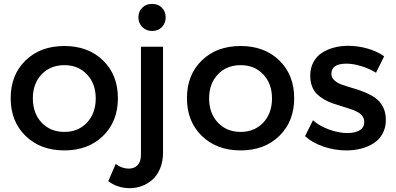

<svg xmlns="http://www.w3.org/2000/svg" viewBox="-20 -774 2046 993"><path d="M35.2 -266.1Q35.2 -386.7 112.1 -461.4Q189 -536.1 313 -536.1Q436 -536.1 512.9 -461.4Q589.8 -386.7 589.8 -266.1Q589.8 -146 512.9 -71Q436 3.9 313 3.9Q189.5 3.9 112.3 -71Q35.2 -146 35.2 -266.1ZM149.9 -265.1Q149.9 -188 195.3 -139.9Q240.7 -91.8 313 -91.8Q384.8 -91.8 429.9 -139.9Q475.1 -188 475.1 -265.1Q475.1 -341.3 429.9 -389.2Q384.8 -437 313 -437Q240.7 -437 195.3 -389.4Q149.9 -341.8 149.9 -265.1Z M540 163.1 578.1 74.2Q611.3 98.1 646 98.1Q674.3 98.1 691.7 80.1Q709 62 709 25.9V-532.2H823.2V15.1Q823.2 60.5 808.3 96.7Q793.5 132.8 768.8 154.8Q744.1 176.8 713.9 188Q683.6 199.2 650.9 199.2Q588.4 199.2 540 163.1ZM695.8 -684.1Q695.8 -714.8 715.8 -734.4Q735.8 -753.9 766.1 -753.9Q797.4 -753.9 817.1 -734.4Q836.9 -714.8 836.9 -684.1Q836.9 -653.8 817.1 -633.8Q797.4 -613.8 766.1 -613.8Q736.3 -613.8 716.1 -634Q695.8 -654.3 695.8 -684.1Z M946.8 -266.1Q946.8 -386.7 1023.7 -461.4Q1100.6 -536.1 1224.6 -536.1Q1347.7 -536.1 1424.6 -461.4Q1501.5 -386.7 1501.5 -266.1Q1501.5 -146 1424.6 -71Q1347.7 3.9 1224.6 3.9Q1101.1 3.9 1023.9 -71Q946.8 -146 946.8 -266.1ZM1061.5 -265.1Q1061.5 -188 1106.9 -139.9Q1152.3 -91.8 1224.6 -91.8Q1296.4 -91.8 1341.6 -139.9Q1386.7 -188 1386.7 -265.1Q1386.7 -341.3 1341.6 -389.2Q1296.4 -437 1224.6 -437Q1152.3 -437 1106.9 -389.4Q1061.5 -341.8 1061.5 -265.1Z M1557.6 -69.8 1598.6 -151.9Q1632.3 -122.1 1682.1 -104Q1731.9 -85.9 1776.9 -85.9Q1815.9 -85.9 1839.8 -100.1Q1863.8 -114.3 1863.8 -143.1Q1863.8 -160.2 1854.2 -173.3Q1844.7 -186.5 1828.4 -195.1Q1812 -203.6 1791 -210.7Q1770 -217.8 1746.8 -224.6Q1723.6 -231.4 1700.4 -239.5Q1677.2 -247.6 1656.2 -259.8Q1635.3 -272 1619.1 -287.6Q1603 -303.2 1593.8 -327.6Q1584.5 -352.1 1584.5 -382.8Q1584.5 -421.9 1600.6 -452.1Q1616.7 -482.4 1644.5 -500.5Q1672.4 -518.6 1706.8 -527.8Q1741.2 -537.1 1780.8 -537.1Q1831.5 -537.1 1881.3 -522.7Q1931.2 -508.3 1966.8 -482.9L1924.8 -397.9Q1889.6 -419.4 1848.1 -432.1Q1806.6 -444.8 1771.5 -444.8Q1693.8 -444.8 1693.8 -392.1Q1693.8 -372.6 1709.5 -358.4Q1725.1 -344.2 1750 -335.4Q1774.9 -326.7 1804.9 -318.1Q1835 -309.6 1865 -297.4Q1895 -285.2 1919.9 -268.3Q1944.8 -251.5 1960.2 -222.2Q1975.6 -192.9 1975.6 -153.8Q1975.6 -114.3 1959 -83.5Q1942.4 -52.7 1913.6 -33.9Q1884.8 -15.1 1848.6 -5.6Q1812.5 3.9 1771.5 3.9Q1711.4 3.9 1654.1 -15.4Q1596.7 -34.7 1557.6 -69.8Z"/></svg>

Font: Trueno
Style: Regular
Weight: 400
Designer: Julieta Ulanovsky
Foundry: Julieta Ulanovsky
Version: Version 3.001b | FøM Fix